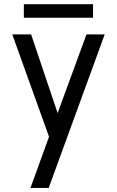

<svg xmlns="http://www.w3.org/2000/svg" viewBox="-20 -668 572 938"><path d="M402.5 -500H491.5L218 250H129L219.5 0L40 -500H132L261.5 -115.5ZM96.5 -647.5H434.5V-581.5H96.5Z"/></svg>

Font: Urbanist Medium
Style: Regular
Weight: 500
Designer: Corey Hu
Foundry: Corey Hu
Version: Version 1.321; ttfautohint (v1.8.4.7-5d5b)